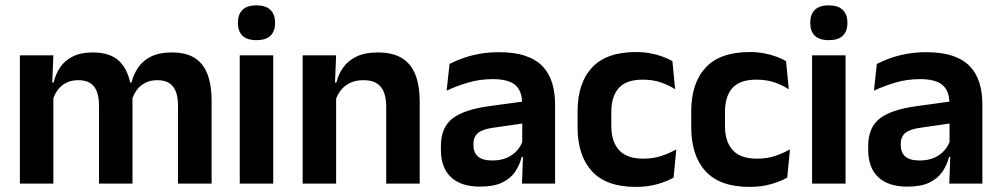

<svg xmlns="http://www.w3.org/2000/svg" viewBox="-20 -702 3824 734"><path d="M789 0H660.5V-298Q660.5 -328 653 -349.8Q645.5 -371.5 628.2 -383.5Q611 -395.5 581.5 -395.5Q554.5 -395.5 534.5 -385Q514.5 -374.5 502 -356.8Q489.5 -339 483.5 -316.5L469.5 -386.5H482.5Q490.5 -418 508.5 -444.2Q526.5 -470.5 557.8 -486Q589 -501.5 637 -501.5Q690.5 -501.5 723.8 -480.8Q757 -460 773 -418.8Q789 -377.5 789 -316.5ZM184 0H56V-490.5H184L179 -366L184 -360.5ZM486.5 0H358.5V-298Q358.5 -328 351 -349.8Q343.5 -371.5 326.2 -383.5Q309 -395.5 279.5 -395.5Q252 -395.5 232.2 -385Q212.5 -374.5 199.8 -356.8Q187 -339 181 -316.5L161 -386.5H185Q192.5 -419 210.2 -445Q228 -471 258.5 -486.2Q289 -501.5 334.5 -501.5Q403 -501.5 437.8 -466.5Q472.5 -431.5 481.5 -364.5Q483.5 -354.5 485 -341.2Q486.5 -328 486.5 -316.5Z M1024.5 0H896.5V-490.5H1024.5ZM960.5 -548.5Q924 -548.5 906.8 -565.8Q889.5 -583 889.5 -613.5V-616Q889.5 -646.5 906.8 -664Q924 -681.5 960.5 -681.5Q996.5 -681.5 1014 -664Q1031.5 -646.5 1031.5 -616V-613.5Q1031.5 -582.5 1014 -565.5Q996.5 -548.5 960.5 -548.5Z M1584.5 0H1456.5V-294.5Q1456.5 -325.5 1448.2 -348Q1440 -370.5 1421 -383Q1402 -395.5 1369 -395.5Q1340 -395.5 1318.2 -385Q1296.5 -374.5 1282.8 -356.8Q1269 -339 1262 -316.5L1242 -386.5H1266Q1274 -419 1292.8 -445Q1311.5 -471 1343.8 -486.2Q1376 -501.5 1424.5 -501.5Q1481 -501.5 1516 -480.2Q1551 -459 1567.8 -417Q1584.5 -375 1584.5 -313ZM1265 0H1137V-490.5H1265L1260 -371L1265 -360.5Z M2102 0H1975.5L1980 -120L1976.5 -131V-284.5L1976 -306.5Q1976 -354.5 1949.8 -377Q1923.5 -399.5 1864 -399.5Q1813.5 -399.5 1769.2 -386.2Q1725 -373 1687.5 -355.5L1698.5 -457.5Q1720.5 -469 1748.8 -479.2Q1777 -489.5 1812 -496Q1847 -502.5 1887.5 -502.5Q1947.5 -502.5 1989 -488.2Q2030.5 -474 2055.2 -447.5Q2080 -421 2091 -384.2Q2102 -347.5 2102 -303ZM1815 11.5Q1742 11.5 1703.8 -25Q1665.5 -61.5 1665.5 -129V-143Q1665.5 -214.5 1709.5 -248.8Q1753.5 -283 1849 -296L1988 -315L1995.5 -232.5L1867.5 -214Q1825.5 -208.5 1807.8 -194Q1790 -179.5 1790 -151.5V-146.5Q1790 -119 1807.2 -103.8Q1824.5 -88.5 1861.5 -88.5Q1894.5 -88.5 1918 -99Q1941.5 -109.5 1956.8 -126.8Q1972 -144 1978.5 -165.5L1996.5 -102H1974.5Q1966.5 -70.5 1948.8 -44.8Q1931 -19 1899 -3.8Q1867 11.5 1815 11.5Z M2411 12.5Q2297.5 12.5 2242.8 -47.5Q2188 -107.5 2188 -216V-276Q2188 -384 2243 -443.5Q2298 -503 2411 -503Q2440.5 -503 2466.2 -498.2Q2492 -493.5 2513.2 -485.5Q2534.5 -477.5 2550.5 -468.5L2561 -361Q2536.5 -376.5 2506.2 -387Q2476 -397.5 2436.5 -397.5Q2374.5 -397.5 2345.8 -365.8Q2317 -334 2317 -273.5V-220.5Q2317 -160.5 2346.8 -128Q2376.5 -95.5 2438.5 -95.5Q2478 -95.5 2508.5 -105.8Q2539 -116 2565.5 -131L2555 -23Q2530.5 -9 2493.5 1.8Q2456.5 12.5 2411 12.5Z M2845.5 12.5Q2732 12.5 2677.2 -47.5Q2622.5 -107.5 2622.5 -216V-276Q2622.5 -384 2677.5 -443.5Q2732.5 -503 2845.5 -503Q2875 -503 2900.8 -498.2Q2926.5 -493.5 2947.8 -485.5Q2969 -477.5 2985 -468.5L2995.5 -361Q2971 -376.5 2940.8 -387Q2910.5 -397.5 2871 -397.5Q2809 -397.5 2780.2 -365.8Q2751.5 -334 2751.5 -273.5V-220.5Q2751.5 -160.5 2781.2 -128Q2811 -95.5 2873 -95.5Q2912.5 -95.5 2943 -105.8Q2973.5 -116 3000 -131L2989.5 -23Q2965 -9 2928 1.8Q2891 12.5 2845.5 12.5Z M3212.5 0H3084.5V-490.5H3212.5ZM3148.5 -548.5Q3112 -548.5 3094.8 -565.8Q3077.5 -583 3077.5 -613.5V-616Q3077.5 -646.5 3094.8 -664Q3112 -681.5 3148.5 -681.5Q3184.5 -681.5 3202 -664Q3219.5 -646.5 3219.5 -616V-613.5Q3219.5 -582.5 3202 -565.5Q3184.5 -548.5 3148.5 -548.5Z M3735.5 0H3609L3613.5 -120L3610 -131V-284.5L3609.5 -306.5Q3609.5 -354.5 3583.2 -377Q3557 -399.5 3497.5 -399.5Q3447 -399.5 3402.8 -386.2Q3358.5 -373 3321 -355.5L3332 -457.5Q3354 -469 3382.2 -479.2Q3410.5 -489.5 3445.5 -496Q3480.5 -502.5 3521 -502.5Q3581 -502.5 3622.5 -488.2Q3664 -474 3688.8 -447.5Q3713.5 -421 3724.5 -384.2Q3735.5 -347.5 3735.5 -303ZM3448.5 11.5Q3375.5 11.5 3337.2 -25Q3299 -61.5 3299 -129V-143Q3299 -214.5 3343 -248.8Q3387 -283 3482.5 -296L3621.5 -315L3629 -232.5L3501 -214Q3459 -208.5 3441.2 -194Q3423.5 -179.5 3423.5 -151.5V-146.5Q3423.5 -119 3440.8 -103.8Q3458 -88.5 3495 -88.5Q3528 -88.5 3551.5 -99Q3575 -109.5 3590.2 -126.8Q3605.5 -144 3612 -165.5L3630 -102H3608Q3600 -70.5 3582.2 -44.8Q3564.5 -19 3532.5 -3.8Q3500.5 11.5 3448.5 11.5Z"/></svg>

Font: Anek Malayalam Medium SemiBold
Style: Regular
Weight: 600
Version: Version 1.003